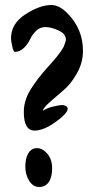

<svg xmlns="http://www.w3.org/2000/svg" viewBox="-20 -722 351 766"><path d="M151 -280Q167 -291 192.5 -297Q218 -303 227 -303Q236 -303 243 -299Q250 -295 250 -288Q250 -270 202 -235.5Q154 -201 118 -201Q75 -201 75 -275Q75 -322 103 -366.5Q131 -411 174.5 -458.5Q218 -506 234 -535Q243 -559 243 -563Q243 -587 213.5 -600.5Q184 -614 161.5 -614Q139 -614 123.5 -598.5Q108 -583 99.5 -564.5Q91 -546 75 -530.5Q59 -515 39 -515Q34 -515 29 -536.5Q24 -558 24 -569Q24 -628 81.5 -665Q139 -702 185 -702Q216 -702 248 -670Q311 -607 311 -519Q311 -472 287 -429.5Q263 -387 234 -362.5Q205 -338 179 -315Q153 -292 151 -280ZM188 -50.5Q188 -15 174.5 4.5Q161 24 136.5 24Q112 24 96.5 -0.5Q81 -25 81 -57.5Q81 -90 93 -110.5Q105 -131 127.5 -131Q150 -131 169 -108.5Q188 -86 188 -50.5Z"/></svg>

Font: Devonshire
Style: Regular
Weight: 400
Designer: Astigmatic (AOETI)
Foundry: Astigmatic (AOETI)
Version: Version 1.001